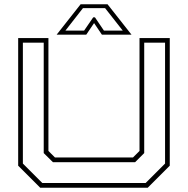

<svg xmlns="http://www.w3.org/2000/svg" viewBox="-20 -878 879 898"><path d="M168 0 65 -103V-700H206.5V-172L237 -141.5H602L632.5 -172V-700H774V-103L671 0ZM178 -22H661L752 -113V-678.5H654.5V-162L612 -119.5H227.5L184.5 -162V-678.5H87V-113ZM357 -858H483L595 -716H456.5L420 -770L383.5 -716H245ZM368 -840 286 -735H373.5L416 -797H424L466 -735H554L471.5 -840Z"/></svg>

Font: Tourney Expanded ExtraLight
Style: Regular
Weight: 200
Width: 7
Designer: Tyler Finck
Foundry: Etcetera Type Co
Version: Version 1.010; ttfautohint (v1.8.3)